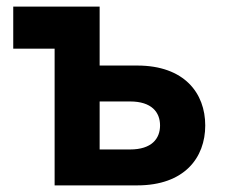

<svg xmlns="http://www.w3.org/2000/svg" viewBox="-20 -560 680 580"><path d="M145 0H394.5C537 0 600 -83.5 600 -181C600 -278.5 537 -362 394.5 -362H281V-540H20V-413H145ZM281 -108.5V-253.5H373C438 -253.5 463.5 -221 463.5 -181C463.5 -141 438 -108.5 373 -108.5Z"/></svg>

Font: Vela Sans ExtBd
Style: Regular
Weight: 800
Designer: Principal design: Mikhail Sharanda - project Manrope.
Design modification: Ravid Balaliev
Foundry: Mikhail Sharanda
Version: Version 1.001